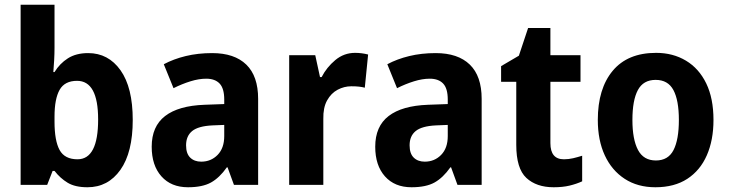

<svg xmlns="http://www.w3.org/2000/svg" viewBox="-20 -780 3074 810"><path d="M210 -578Q210 -553 208.5 -526.5Q207 -500 205 -476H210Q232 -512 266.5 -534Q301 -556 352 -556Q437 -556 488.5 -483.5Q540 -411 540 -274Q540 -137 488 -63.5Q436 10 349 10Q297 10 265.5 -9Q234 -28 210 -59H202L179 0H67V-760H210ZM305 -439Q253 -439 231.5 -401Q210 -363 210 -288V-267Q210 -186 231.5 -147Q253 -108 307 -108Q394 -108 394 -276Q394 -439 305 -439Z M875 -556Q969 -556 1019 -507.5Q1069 -459 1069 -363V0H967L940 -74H937Q906 -30 870 -10Q834 10 773 10Q702 10 661 -36Q620 -82 620 -161Q620 -247 676.5 -290.5Q733 -334 843 -338L926 -341V-360Q926 -407 906.5 -427.5Q887 -448 850 -448Q819 -448 783.5 -437Q748 -426 712 -408L671 -509Q712 -531 763.5 -543.5Q815 -556 875 -556ZM876 -251Q816 -248 790.5 -227Q765 -206 765 -167Q765 -132 782.5 -115Q800 -98 829 -98Q870 -98 898 -126.5Q926 -155 926 -206V-253Z M1478 -557Q1506 -557 1533 -550L1519 -410Q1508 -413 1494.5 -414.5Q1481 -416 1462 -416Q1432 -416 1404.5 -401.5Q1377 -387 1360 -356.5Q1343 -326 1344 -278V0H1200V-547H1310L1330 -455H1337Q1358 -496 1394.5 -526.5Q1431 -557 1478 -557Z M1818 -556Q1912 -556 1962 -507.5Q2012 -459 2012 -363V0H1910L1883 -74H1880Q1849 -30 1813 -10Q1777 10 1716 10Q1645 10 1604 -36Q1563 -82 1563 -161Q1563 -247 1619.5 -290.5Q1676 -334 1786 -338L1869 -341V-360Q1869 -407 1849.5 -427.5Q1830 -448 1793 -448Q1762 -448 1726.5 -437Q1691 -426 1655 -408L1614 -509Q1655 -531 1706.5 -543.5Q1758 -556 1818 -556ZM1819 -251Q1759 -248 1733.5 -227Q1708 -206 1708 -167Q1708 -132 1725.5 -115Q1743 -98 1772 -98Q1813 -98 1841 -126.5Q1869 -155 1869 -206V-253Z M2359 -108Q2379 -108 2398 -112.5Q2417 -117 2436 -123V-15Q2412 -4 2383 3Q2354 10 2316 10Q2243 10 2200.5 -29.5Q2158 -69 2158 -169V-435H2094V-501L2169 -545L2208 -662H2302V-547H2429V-435H2302V-176Q2302 -108 2359 -108Z M2990 -274Q2990 -189 2962 -125Q2934 -61 2879.5 -25.5Q2825 10 2745 10Q2670 10 2615.5 -25.5Q2561 -61 2531.5 -124.5Q2502 -188 2502 -274Q2502 -406 2565 -481.5Q2628 -557 2748 -557Q2819 -557 2874 -524Q2929 -491 2959.5 -428Q2990 -365 2990 -274ZM2648 -274Q2648 -192 2671.5 -147.5Q2695 -103 2747 -103Q2799 -103 2821.5 -147Q2844 -191 2844 -274Q2844 -357 2821 -400Q2798 -443 2746 -443Q2694 -443 2671 -400Q2648 -357 2648 -274Z"/></svg>

Font: Noto Sans Hebrew SemiCondensed
Style: Bold
Weight: 700
Width: 4
Designer: Monotype Design Team
Foundry: Monotype Imaging Inc.
Version: Version 2.004; ttfautohint (v1.8.4.7-5d5b)